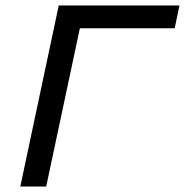

<svg xmlns="http://www.w3.org/2000/svg" viewBox="-20 -682 676 702"><path d="M618.7 -578.6H272L148.9 0H54.2L194.8 -662.1H636.2Z"/></svg>

Font: PT Astra Sans
Style: Italic
Weight: 400
Italic angle: -16°
Designer: A.Korolkova, I. Chaeva
Foundry: ParaType Ltd
Version: Version 1.001; ttfautohint (v1.6)